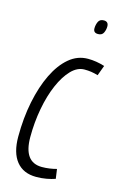

<svg xmlns="http://www.w3.org/2000/svg" viewBox="-114 -774 527 834"><g transform="rotate(15 149.0 -356.5)"><path d="M137 10Q79 10 48 -28.5Q17 -67 17 -139Q17 -223 32 -296.5Q47 -370 74 -425.5Q101 -481 138.5 -512.5Q176 -544 223 -544Q260 -544 298 -532L281 -486Q264 -491 250 -493Q236 -495 220 -495Q188 -495 160.5 -466.5Q133 -438 112 -389.5Q91 -341 79.5 -279Q68 -217 68 -151Q68 -38 150 -38Q167 -38 184.5 -40.5Q202 -43 216 -47L222 -4Q205 2 183 6Q161 10 137 10ZM236 -659Q215 -659 215 -679Q215 -695 221.5 -709Q228 -723 246 -723Q267 -723 267 -701Q267 -686 260.5 -672.5Q254 -659 236 -659Z"/></g></svg>

Font: Georama Condensed Light
Style: Italic
Weight: 300
Width: 3
Italic angle: -9°
Designer: Jean-Baptiste Levee
Foundry: Production Type
Version: Version 1.000